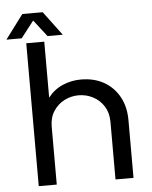

<svg xmlns="http://www.w3.org/2000/svg" viewBox="-85 -929 774 977"><g transform="rotate(-5 302.0 -440.0)"><path d="M73 0V-730H165V-444Q196 -484 240.5 -503Q285 -522 333 -522Q401 -522 451 -493.5Q501 -465 529 -414Q557 -363 557 -295V0H465V-294Q465 -340 444 -373.5Q423 -407 388.5 -425Q354 -443 315 -443Q276 -443 242 -425.5Q208 -408 186.5 -375Q165 -342 165 -296V0ZM-26 -757 66 -880H170L262 -757H184L118 -842L52 -757Z"/></g></svg>

Font: MuseoModerno Thin
Style: Regular
Weight: 400
Version: Version 1.003